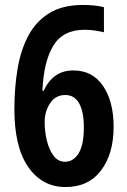

<svg xmlns="http://www.w3.org/2000/svg" viewBox="-20 -744 513 774"><path d="M38 -303Q38 -391 51 -467.5Q64 -544 95 -601.5Q126 -659 179.5 -691.5Q233 -724 314 -724Q336 -724 358 -722Q380 -720 399 -715V-614Q382 -618 362 -621Q342 -624 321 -624Q234 -624 195 -560Q156 -496 151 -378H156Q173 -416 202.5 -438Q232 -460 276 -460Q353 -460 395.5 -397.5Q438 -335 438 -233Q438 -124 387.5 -57Q337 10 244 10Q150 10 94 -70.5Q38 -151 38 -303ZM242 -92Q276 -92 297 -126Q318 -160 318 -231Q318 -294 299 -327.5Q280 -361 243 -361Q204 -361 182 -328Q160 -295 160 -252Q160 -214 169 -177Q178 -140 196 -116Q214 -92 242 -92Z"/></svg>

Font: Noto Sans Disp Cond SemBd
Style: Regular
Weight: 600
Width: 3
Designer: Monotype Design Team
Foundry: Monotype Imaging Inc.
Version: Version 2.000;GOOG;noto-source:20170915:90ef993387c0; ttfaut